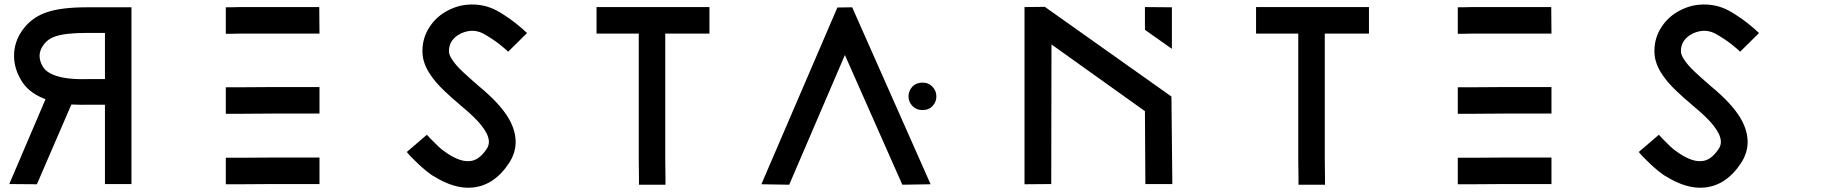

<svg xmlns="http://www.w3.org/2000/svg" viewBox="-20 -833 8331 869"><path d="M455 -475V-675V-684H373Q275 -684 230 -668Q199 -658 181 -635Q141 -587 174 -531Q187 -509 220 -495Q275 -472 375 -475ZM455 0V-9V-34V-125V-359H378Q351 -358 303 -360L147 1L22 0L186 -384Q180 -386 176 -388Q105 -417 74 -473Q40 -531 44 -593.5Q48 -656 91 -709Q131 -758 196 -779Q261 -800 374 -800H455H575V-791V-766V-675V-400V-125V-34V-8V0Z M1002 -119H1007H1020H1068Q1134 -120 1214 -120H1360H1408H1421H1426V0H1421H1408H1360H1214L1068 1H1020H1007H1002ZM1002 -438H1007H1020H1068Q1135 -439 1214 -439H1360H1408H1421H1426V-319H1421H1408H1360H1214Q1135 -319 1069 -318H1021H1007H1002ZM1002 -800H1006H1020Q1040 -801 1068 -801H1213H1359H1407H1421H1425L1426 -681H1421H1407H1359H1214H1068Q1040 -681 1020 -680H1007H1002Z M1912 -223 1913 -222 1916 -219Q1919 -215 1927 -207L1963 -171Q1982 -153 1997 -144Q1998 -143 2007 -137Q2066 -99 2107 -104Q2149 -107 2184 -161Q2202 -189 2183 -228Q2160 -274 2093 -332Q2091 -334 2086.5 -337.5Q2082 -341 2080 -343Q2070 -351 2067 -354Q2061 -359 2053 -366.5Q2045 -374 2043 -375Q2024 -391 1996 -417Q1947 -463 1922 -504Q1891 -554 1892 -603Q1892 -662 1924.5 -711.5Q1957 -761 2012 -788Q2066 -815 2127 -812.5Q2188 -810 2241 -778Q2294 -746 2332 -713Q2346 -702 2356 -692Q2357 -691 2359.5 -689Q2362 -687 2363 -686Q2365 -684 2365 -683L2280 -599Q2279 -599 2279 -600L2275 -604Q2274 -605 2267 -611Q2260 -617 2255 -621Q2225 -647 2178 -675Q2124 -709 2065 -681Q2012 -654 2012 -602Q2011 -588 2024 -567Q2041 -539 2079 -504Q2106 -479 2121 -466Q2123 -465 2131 -457.5Q2139 -450 2145 -445L2158 -434Q2160 -432 2164.5 -428.5Q2169 -425 2171 -423Q2258 -347 2291 -281Q2340 -181 2284 -95Q2217 7 2117 16Q2037 23 1944 -35Q1935 -39 1927 -46Q1908 -59 1883 -82Q1853 -110 1839 -125Q1835 -130 1826 -139Q1826 -140 1825 -141Q1824 -142 1823 -143L1821 -145Z M2872 3V-5V-28Q2872 -62 2871 -110V-357V-605V-681H2760H2702H2686H2680V-801H2686H2702H2760H2935H3111H3169H3185H3191V-681H3185H3169H3111H2991V-605V-357V-110Q2992 -62 2992 -28V-5V3Z M4154 -459Q4181 -460 4199 -442Q4217 -424 4218 -399Q4219 -373 4201.5 -354Q4184 -335 4157 -335Q4129 -334 4110.5 -352.5Q4092 -371 4092 -397Q4092 -418 4105 -435.5Q4118 -453 4139 -457Q4144 -459 4154 -459ZM3426 1 3770 -799 3837 -800 4192 1 4064 3 3804 -584 3552 3Z M5284 -612 5162 -698V-801L5284 -800ZM4617 1V-801L4709 -802L5282 -396L5286 0H5164L5162 -330L4739 -632L4738 0Z M5857 3V-5V-28Q5857 -62 5856 -110V-357V-605V-681H5745H5687H5671H5665V-801H5671H5687H5745H5920H6096H6154H6170H6176V-681H6170H6154H6096H5976V-605V-357V-110Q5977 -62 5977 -28V-5V3Z M6578 -119H6583H6596H6644Q6710 -120 6790 -120H6936H6984H6997H7002V0H6997H6984H6936H6790L6644 1H6596H6583H6578ZM6578 -438H6583H6596H6644Q6711 -439 6790 -439H6936H6984H6997H7002V-319H6997H6984H6936H6790Q6711 -319 6645 -318H6597H6583H6578ZM6578 -800H6582H6596Q6616 -801 6644 -801H6789H6935H6983H6997H7001L7002 -681H6997H6983H6935H6790H6644Q6616 -681 6596 -680H6583H6578Z M7488 -223 7489 -222 7492 -219Q7495 -215 7503 -207L7539 -171Q7558 -153 7573 -144Q7574 -143 7583 -137Q7642 -99 7683 -104Q7725 -107 7760 -161Q7778 -189 7759 -228Q7736 -274 7669 -332Q7667 -334 7662.5 -337.5Q7658 -341 7656 -343Q7646 -351 7643 -354Q7637 -359 7629 -366.5Q7621 -374 7619 -375Q7600 -391 7572 -417Q7523 -463 7498 -504Q7467 -554 7468 -603Q7468 -662 7500.5 -711.5Q7533 -761 7588 -788Q7642 -815 7703 -812.5Q7764 -810 7817 -778Q7870 -746 7908 -713Q7922 -702 7932 -692Q7933 -691 7935.5 -689Q7938 -687 7939 -686Q7941 -684 7941 -683L7856 -599Q7855 -599 7855 -600L7851 -604Q7850 -605 7843 -611Q7836 -617 7831 -621Q7801 -647 7754 -675Q7700 -709 7641 -681Q7588 -654 7588 -602Q7587 -588 7600 -567Q7617 -539 7655 -504Q7682 -479 7697 -466Q7699 -465 7707 -457.5Q7715 -450 7721 -445L7734 -434Q7736 -432 7740.5 -428.5Q7745 -425 7747 -423Q7834 -347 7867 -281Q7916 -181 7860 -95Q7793 7 7693 16Q7613 23 7520 -35Q7511 -39 7503 -46Q7484 -59 7459 -82Q7429 -110 7415 -125Q7411 -130 7402 -139Q7402 -140 7401 -141Q7400 -142 7399 -143L7397 -145Z"/></svg>

Font: FoundationLogo
Style: Medium
Weight: 500
Version: Version 0.3